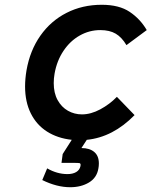

<svg xmlns="http://www.w3.org/2000/svg" viewBox="-20 -578 640 804"><path d="M157 176 177.5 127Q219 151 262.5 151Q284.5 151 299 142.5Q313.5 134 317 117.5Q317.5 115.5 317.5 112Q317.5 106 312.5 105Q307.5 104 287 104H237.5L242.5 67L280.5 7.5Q221 1 177 -27Q133 -55 109 -103.2Q85 -151.5 85 -216Q85 -247.5 91 -283.5Q105.5 -366.5 149 -428.5Q192.5 -490.5 258.8 -524.2Q325 -558 406 -558Q479 -558 523.2 -528.2Q567.5 -498.5 594.5 -452L509.5 -389Q490 -422 464.5 -437Q439 -452 400 -452Q354 -452 313.8 -429.2Q273.5 -406.5 245.8 -365Q218 -323.5 208.5 -269.5Q205 -250 205 -230Q205 -188.5 221.2 -159Q237.5 -129.5 264.5 -114.2Q291.5 -99 323 -99Q360.5 -99 400 -120.2Q439.5 -141.5 469.5 -172.5L543.5 -96Q453 -3.5 343.5 7.5L321 42H321.5Q355 42 374.5 58.2Q394 74.5 394 106.5Q394 117.5 392 127.5Q385.5 166.5 352.5 186.2Q319.5 206 274 206Q218 206 157 176Z"/></svg>

Font: JuliaMono
Style: Bold Italic
Weight: 700
Italic angle: -9°
Monospace: yes
Designer: cormullion
Foundry: corm
Version: Version 0.057; ttfautohint (v1.8.4)